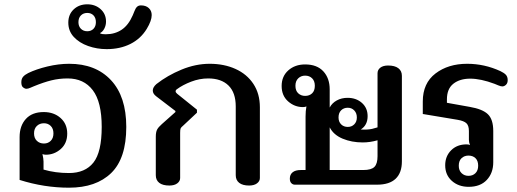

<svg xmlns="http://www.w3.org/2000/svg" viewBox="-20 -857 2399 891"><path d="M71 -22V-221Q71 -273 100 -305Q129 -337 183 -337Q230 -337 261 -309.5Q292 -282 292 -237Q292 -192 262 -165.5Q232 -139 193 -139Q184 -139 177 -142Q182 -120 182 -107V-70Q237 -54 300 -54Q375 -54 413.5 -102.5Q452 -151 452 -268Q452 -384 410.5 -438.5Q369 -493 294 -493Q254 -493 218 -484Q182 -475 138 -457Q133 -455 121.5 -450Q110 -445 103 -445Q95 -445 87 -451.5Q79 -458 79 -475Q79 -491 87 -500.5Q95 -510 111 -518Q148 -536 200 -548.5Q252 -561 301 -561Q424 -561 495 -485Q566 -409 566 -268Q566 -122 496 -54Q426 14 300 14Q185 14 71 -22ZM228 -238Q228 -260 215.5 -272.5Q203 -285 184 -285Q164 -285 151 -272.5Q138 -260 138 -238Q138 -216 151 -203.5Q164 -191 184 -191Q203 -191 215.5 -203.5Q228 -216 228 -238Z M297 -752Q297 -790 322 -813.5Q347 -837 385 -837Q422 -837 447 -814.5Q472 -792 472 -757Q472 -740 464.5 -725Q457 -710 445 -704L446 -701Q454 -698 471 -698Q513 -698 544.5 -719Q576 -740 596 -786Q599 -792 604 -805.5Q609 -819 616 -825.5Q623 -832 634 -832Q657 -832 670.5 -819.5Q684 -807 684 -787Q684 -761 661 -723Q633 -677 585 -653Q537 -629 475 -629Q430 -629 389 -643.5Q348 -658 322.5 -685.5Q297 -713 297 -752ZM425 -754Q425 -774 414 -785.5Q403 -797 385 -797Q367 -797 355.5 -785.5Q344 -774 344 -754Q344 -735 355.5 -723.5Q367 -712 385 -712Q403 -712 414 -723.5Q425 -735 425 -754Z M703 -44V-222Q703 -244 709 -255.5Q715 -267 731 -281L794 -337V-342L705 -410Q689 -422 689 -437Q689 -452 706 -467Q757 -507 822.5 -534Q888 -561 953 -561Q1020 -561 1073 -537Q1126 -513 1156 -467.5Q1186 -422 1186 -359V-31Q1186 -16 1172.5 -6Q1159 4 1136 4Q1106 4 1090 -8.5Q1074 -21 1074 -44V-363Q1074 -427 1040.5 -460Q1007 -493 946 -493Q906 -493 867 -478Q828 -463 801 -443Q795 -439 795 -433Q795 -428 802 -422L894 -348V-334L830 -274Q820 -266 818 -260.5Q816 -255 816 -240V-31Q816 -16 802.5 -6Q789 4 766 4Q735 4 719 -8.5Q703 -21 703 -44Z M1348 0Q1339 0 1332 -7Q1325 -14 1325 -28Q1325 -47 1338 -57.5Q1351 -68 1376 -68H1398V-316Q1398 -342 1402 -363Q1394 -360 1386 -360Q1347 -360 1317 -386.5Q1287 -413 1287 -458Q1287 -503 1318 -530.5Q1349 -558 1396 -558Q1451 -558 1480.5 -526Q1510 -494 1510 -442V-358Q1521 -379 1543 -391Q1565 -403 1593 -403Q1633 -403 1659.5 -379.5Q1686 -356 1686 -318Q1686 -276 1654 -256Q1685 -254 1707 -259Q1726 -264 1732 -266V-517Q1732 -533 1745 -543Q1758 -553 1781 -553Q1812 -553 1828.5 -540.5Q1845 -528 1845 -505V-108Q1845 -55 1816 -27.5Q1787 0 1730 0ZM1441 -459Q1441 -481 1428.5 -493.5Q1416 -506 1396 -506Q1377 -506 1364 -493.5Q1351 -481 1351 -459Q1351 -436 1364 -424Q1377 -412 1396 -412Q1416 -412 1428.5 -424Q1441 -436 1441 -459ZM1636 -312Q1636 -332 1624 -344.5Q1612 -357 1594 -357Q1575 -357 1563 -345Q1551 -333 1551 -312Q1551 -292 1563 -280Q1575 -268 1594 -268Q1612 -268 1624 -280Q1636 -292 1636 -312ZM1666 -68Q1703 -68 1717.5 -82.5Q1732 -97 1732 -132V-206Q1697 -196 1663 -196Q1612 -196 1570 -213.5Q1528 -231 1510 -266V-68Z M2046 -90Q2046 -132 2073.5 -159.5Q2101 -187 2145 -187Q2155 -187 2161 -184Q2156 -196 2156 -208V-249Q2156 -274 2144.5 -285Q2133 -296 2104 -301L1942 -328V-386Q1942 -471 2001 -516Q2060 -561 2148 -561Q2228 -561 2302 -527Q2319 -519 2327.5 -510Q2336 -501 2336 -485Q2336 -471 2328 -463.5Q2320 -456 2311 -456Q2304 -456 2292 -461Q2280 -466 2275 -468Q2211 -492 2162 -492Q2114 -492 2084 -468.5Q2054 -445 2054 -396V-380L2160 -361Q2219 -351 2244 -327Q2269 -303 2269 -249V-104Q2269 -54 2239 -22Q2209 10 2155 10Q2108 10 2077 -17.5Q2046 -45 2046 -90ZM2199 -88Q2199 -111 2186.5 -123Q2174 -135 2154 -135Q2135 -135 2122 -123Q2109 -111 2109 -88Q2109 -66 2122 -53.5Q2135 -41 2154 -41Q2174 -41 2186.5 -53.5Q2199 -66 2199 -88Z"/></svg>

Font: Maitree Semibold
Style: Regular
Weight: 600
Designer: CadsonDemak Team
Foundry: CadsonDemak
Version: Version 1.010